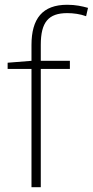

<svg xmlns="http://www.w3.org/2000/svg" viewBox="-20 -785 389 805"><path d="M273 -496V-530H151V-597C151 -692 183 -730 262 -730C288 -730 317 -726 341 -717L349 -752C324 -759 297 -765 262 -765C158 -765 112 -707 112 -596V-530L12 -522V-496H112V0H151V-496Z"/></svg>

Font: Noto Sans Gurmukhi ExtraLight
Style: Regular
Weight: 200
Designer: Jelle Bosma - Monotype Design Team
Foundry: Monotype Imaging Inc.
Version: Version 2.004